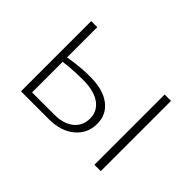

<svg xmlns="http://www.w3.org/2000/svg" viewBox="-86 -678 893 893"><g transform="rotate(45 360.5 -231.0)"><path d="M277 -276Q362 -276 409 -240.5Q456 -205 456 -144Q456 -80 408 -40Q360 0 281 0H98V-462H138V-263Q211 -276 277 -276ZM581 -462H623V0H581ZM285 -33Q345 -33 380 -61.5Q415 -90 415 -138Q415 -186 376 -214Q337 -242 264 -242Q197 -242 138 -234V-33Z"/></g></svg>

Font: EauTestSC Light
Style: Regular
Weight: 300
Designer: Christian Thalmann (Catharsis Fonts)
Version: Version 0.001;PS 000.001;hotconv 1.0.88;makeotf.lib2.5.64775